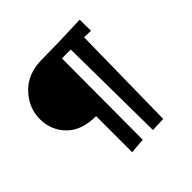

<svg xmlns="http://www.w3.org/2000/svg" viewBox="-169 -808 967 967"><g transform="rotate(-45 314.0 -324.5)"><path d="M243 5V-252Q141 -252 86.5 -307Q32 -362 32 -442Q32 -522 91.5 -584.5Q151 -647 253 -647Q355 -647 528 -654L529 -574Q497 -576 481 -576L472 -3L396 0L390 -579Q374 -580 358 -580L327 -579L325 -2Z"/></g></svg>

Font: Fresca
Style: Regular
Weight: 400
Designer: Iván Moreno
Foundry: Fontstage
Version: Version 1.001